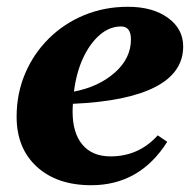

<svg xmlns="http://www.w3.org/2000/svg" viewBox="-20 -531 578 566"><path d="M249 15Q148 15 88.5 -39.5Q29 -94 29 -187Q29 -255 54 -314Q79 -373 124 -417.5Q169 -462 228.5 -486.5Q288 -511 357 -511Q430 -511 475 -478.5Q520 -446 520 -394Q520 -317 437.5 -274.5Q355 -232 195 -225Q194 -214 194 -202Q194 -139 223 -104.5Q252 -70 306 -70Q389 -70 445 -132L473 -113Q392 15 249 15ZM337 -453Q303 -453 274 -428Q245 -403 225 -360Q205 -317 198 -261Q271 -275 318.5 -317Q366 -359 366 -415Q366 -453 337 -453Z"/></svg>

Font: Platypi
Style: Bold Italic
Weight: 700
Italic angle: -13°
Designer: David Sargent
Foundry: Bolt Cutter Type
Version: Version 1.200; ttfautohint (v1.8.4.7-5d5b)